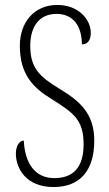

<svg xmlns="http://www.w3.org/2000/svg" viewBox="-20 -744 439 774"><path d="M196 10C303 10 360 -57 360 -177C360 -287 301 -337 220 -386C137 -436 102 -472 102 -559C102 -637 138 -688 208 -688C275 -688 310 -639 310 -565C332 -565 346 -580 346 -612C346 -663 299 -724 211 -724C116 -724 60 -652 60 -560C60 -445 112 -391 189 -344C279 -288 317 -259 317 -162C317 -70 276 -26 199 -26C118 -26 80 -90 76 -177C54 -177 44 -149 44 -125C44 -65 85 10 196 10Z"/></svg>

Font: Noto Serif Armenian ExtraCondensed Light
Style: Regular
Weight: 300
Width: 2
Designer: Monotype Design Team
Foundry: Monotype Imaging Inc.
Version: Version 2.008